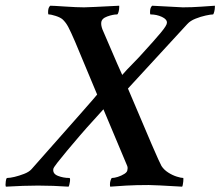

<svg xmlns="http://www.w3.org/2000/svg" viewBox="-20 -665 790 688"><path d="M1 3.9Q-1 -2.9 0 -5.9Q1 -27.3 5.9 -27.3Q15.6 -27.3 32.2 -31.2Q48.8 -35.2 66.4 -42Q84 -48.8 92.8 -58.6Q328.1 -324.2 328.1 -326.2L249 -515.6Q233.4 -551.8 224.6 -568.4Q215.8 -585 204.1 -595.7Q196.3 -602.5 179.7 -607.9Q163.1 -613.3 154.3 -613.3Q152.3 -613.3 152.3 -621.1Q152.3 -638.7 160.2 -644.5Q170.9 -644.5 212.9 -641.6Q255.9 -638.7 281.2 -638.7Q295.9 -638.7 407.2 -644.5V-638.7Q407.2 -630.9 404.8 -622.1Q402.3 -613.3 399.4 -613.3Q384.8 -613.3 364.3 -606Q343.8 -598.6 342.8 -584Q341.8 -574.2 346.7 -560.5Q417 -396.5 418 -396.5L435.5 -416Q448.2 -429.7 463.4 -444.8Q478.5 -460 492.2 -475.6Q534.2 -521.5 556.2 -547.9Q578.1 -574.2 578.1 -583Q579.1 -595.7 560.1 -604.5Q541 -613.3 519.5 -613.3Q517.6 -613.3 517.6 -621.1Q517.6 -638.7 525.4 -644.5Q625 -638.7 634.8 -638.7Q668 -638.7 700.7 -641.1Q733.4 -643.6 750 -644.5V-639.6Q750 -631.8 747.6 -622.6Q745.1 -613.3 743.2 -613.3Q735.4 -613.3 717.3 -609.4Q699.2 -605.5 680.7 -598.1Q662.1 -590.8 651.4 -579.1L438.5 -347.7Q547.9 -87.9 558.6 -70.3Q567.4 -56.6 582.5 -46.9Q597.7 -37.1 613.3 -32.2Q628.9 -27.3 636.7 -27.3Q637.7 -27.3 636.7 -14.6Q635.7 -9.8 635.3 -4.9Q634.8 0 632.8 3.9Q533.2 -2 512.7 -2Q466.8 -2 432.1 0Q397.5 2 375 3.9Q374 2.9 374 -4.9Q374 -11.7 376.5 -19.5Q378.9 -27.3 381.8 -27.3Q389.6 -27.3 402.3 -31.2Q415 -35.2 425.8 -42Q436.5 -48.8 436.5 -56.6Q438.5 -64.5 435.5 -71.3L350.6 -273.4Q336.9 -257.8 314.5 -233.4Q292 -209 267.6 -180.7Q243.2 -152.3 221.2 -126Q199.2 -99.6 185.1 -81.5Q170.9 -63.5 170.9 -58.6Q168.9 -42 188 -34.7Q207 -27.3 228.5 -27.3Q232.4 -27.3 230.5 -13.7Q228.5 0 225.6 3.9Q198.2 2 170.9 1Q143.6 0 116.2 0Q90.8 0 62 1Q33.2 2 1 3.9Z"/></svg>

Font: Crimson Text SemiBold
Style: Italic
Weight: 600
Italic angle: -11°
Designer: Sebastian Kosch
Foundry: Sebastian Kosch
Version: Version 1.100; ttfautohint (v1.8.4)